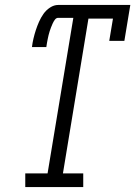

<svg xmlns="http://www.w3.org/2000/svg" viewBox="-20 -755 546 775"><path d="M82 0V-55H172L276 -683H215Q207 -683 201.5 -675.5Q196 -668 192.5 -660Q189 -652 186 -644.5Q183 -637 180.5 -629Q178 -621 176 -613Q174 -605 172.5 -597Q171 -589 169.5 -581Q168 -573 167 -565H109Q111 -582 115 -599Q119 -616 124.5 -633Q130 -650 137.5 -667Q145 -684 155.5 -699Q166 -714 182 -724.5Q198 -735 215 -735H506L482 -590H421L436 -680H337L234 -55H316V0Z"/></svg>

Font: Iosevka Slab Light Oblique
Style: Regular
Weight: 300
Italic angle: -9°
Monospace: yes
Designer: Belleve Invis
Foundry: Belleve Invis
Version: Version 11.1.1; ttfautohint (v1.8.3)